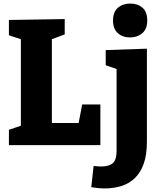

<svg xmlns="http://www.w3.org/2000/svg" viewBox="-20 -814 902 1077"><path d="M441 -228H543V0H30V-86L116 -115L97 -83V-620L116 -588L30 -616V-702L343 -707V-621L254 -588L271 -620V-98L245 -124H439L416 -97ZM568 243Q548 243 530.5 241Q513 239 492 236L505 117Q517 118 527.5 119Q538 120 546 120Q593 120 613.5 100.5Q634 81 634 32V-441L649 -422L573 -448V-533L804 -541V-19Q804 55 786 105Q768 155 736 185.5Q704 216 660.5 229.5Q617 243 568 243ZM710 -604Q667 -604 640.5 -628.5Q614 -653 614 -699Q614 -747 641.5 -770.5Q669 -794 711 -794Q752 -794 779 -771Q806 -748 806 -699Q806 -652 778.5 -628Q751 -604 710 -604Z"/></svg>

Font: Bitter Thin ExtraBold
Style: Regular
Weight: 800
Version: Version 3.020